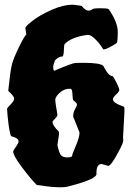

<svg xmlns="http://www.w3.org/2000/svg" viewBox="-20 -790 559 816"><path d="M231 -220 224 -173Q232 -137 240.5 -129Q249 -121 268 -121Q287 -121 287 -130Q287 -135 302.5 -171Q318 -207 318 -227L294 -287Q291 -290 291 -296Q291 -312 299 -326Q307 -340 307 -344Q307 -354 293 -362Q289 -366 288.5 -379.5Q288 -393 286.5 -403Q285 -413 277 -413Q252 -413 233.5 -395.5Q215 -378 215 -366.5Q215 -355 219.5 -330Q224 -305 224 -300.5Q224 -296 213.5 -285Q203 -274 203 -273Q203 -257 228 -233Q231 -230 231 -220ZM509 -319 503 -206Q503 -196 504 -195V-193Q504 -182 482 -142Q452 -85 440 -85L412 -93Q390 -93 390 -56V-50Q390 -28 268 3Q256 6 238 6Q200 6 152 -2L136 -4Q110 -30 73 -79.5Q36 -129 36 -146Q36 -150 47.5 -166Q59 -182 59 -190Q59 -203 28 -211Q20 -219 12 -300L10 -327Q10 -331 25 -346Q40 -361 40 -371Q40 -381 15 -404Q24 -490 30.5 -515.5Q37 -541 59.5 -587.5Q82 -634 92 -644Q88 -665 88 -671.5Q88 -678 118 -701.5Q148 -725 198 -747.5Q248 -770 291 -770Q326 -766 328 -764Q343 -745 355 -745Q367 -745 371 -750Q375 -755 406.5 -755Q438 -755 442 -751Q481 -695 480.5 -653Q480 -611 476 -607Q435 -580 419 -580Q405 -604 385.5 -623Q366 -642 353 -642Q284 -633 255 -603Q252 -600 251.5 -577.5Q251 -555 246 -550Q230 -550 214 -534Q206 -515 206 -504Q206 -493 210 -489Q287 -522 301 -522.5Q315 -523 336 -523Q406 -523 419 -510Q441 -467 457 -467Q461 -467 474 -441Q487 -415 487 -408Q487 -401 473.5 -388.5Q460 -376 460 -368Q460 -360 470.5 -353Q481 -346 493.5 -341.5Q506 -337 507.5 -335.5Q509 -334 509 -319Z"/></svg>

Font: Piedra
Style: Regular
Weight: 400
Designer: Angel Koziupa & Ale Paul
Foundry: Angel Koziupa and Alejandro Paul
Version: Version 1.000